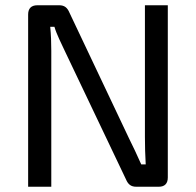

<svg xmlns="http://www.w3.org/2000/svg" viewBox="-20 -710 745 730"><path d="M618 -690H531V-190C531 -155 532 -121 534 -85H517C502 -119 484 -157 470 -185L244 -662C236 -681 225 -690 205 -690H122C99 -690 87 -678 87 -655V0H175V-517C175 -547 174 -578 171 -608H187C195 -580 214 -543 226 -517L459 -28C467 -9 478 0 498 0H584C606 0 618 -12 618 -35Z"/></svg>

Font: SnT
Style: Regular
Weight: 400
Designer: Natanael Gama
Version: Version 1.001;PS 001.001;hotconv 1.0.70;makeotf.lib2.5.58329